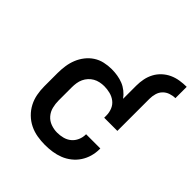

<svg xmlns="http://www.w3.org/2000/svg" viewBox="-204 -878 1020 1020"><g transform="rotate(45 306.0 -367.5)"><path d="M418 -558Q418 -584 423 -609Q428 -634 440 -656.5Q452 -679 471 -696.5Q490 -714 513 -724.5Q536 -735 561.5 -739Q587 -743 612 -743V-658Q593 -658 574 -651.5Q555 -645 541.5 -631Q528 -617 522.5 -597.5Q517 -578 517 -558ZM297 8Q268 8 238.5 3Q209 -2 182.5 -15Q156 -28 134.5 -49Q113 -70 99.5 -96Q86 -122 80.5 -151Q75 -180 75 -210V-310Q75 -337 79 -364.5Q83 -392 93 -417Q103 -442 120 -464Q137 -486 160 -501Q183 -516 210 -522Q237 -528 264 -528Q286 -528 308 -524.5Q330 -521 350 -513Q370 -505 387.5 -491Q405 -477 418 -459V-558H517V-317H418V-333Q418 -356 409.5 -377Q401 -398 383.5 -411.5Q366 -425 344 -430.5Q322 -436 300 -436Q284 -436 267.5 -432.5Q251 -429 237 -421Q223 -413 212 -401Q201 -389 194 -374Q187 -359 184.5 -342.5Q182 -326 182 -310V-210Q182 -186 188 -162Q194 -138 210 -119.5Q226 -101 249.5 -92.5Q273 -84 297 -84Q319 -84 340 -89.5Q361 -95 377.5 -108.5Q394 -122 403 -142.5Q412 -163 412 -184V-187H519V-182Q519 -154 511.5 -127.5Q504 -101 489 -78Q474 -55 452 -37.5Q430 -20 404.5 -10Q379 0 352 4Q325 8 297 8Z"/></g></svg>

Font: Iosevka Aile Semibold
Style: Regular
Weight: 600
Designer: Belleve Invis
Foundry: Belleve Invis
Version: Version 31.1.0; ttfautohint (v1.8.4)